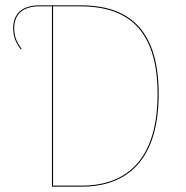

<svg xmlns="http://www.w3.org/2000/svg" viewBox="-20 -700 699 720"><path d="M280.7 -680.1H128.7C62.8 -680.1 29.3 -648.4 29.3 -593.9C29.3 -557.5 42.5 -536.3 57.5 -515.1L61 -517C45.3 -538.9 33.3 -559.1 33.3 -593.9C33.3 -646.1 64.7 -676.3 128.4 -676.3H174.9V0H287.4C426.1 0 575 -68.4 575 -348C575 -626.1 424.9 -680.1 280.7 -680.1ZM287.5 -3.9H179V-676.2H280.5C422.5 -676.2 570.9 -623.3 570.9 -348C570.9 -72.1 425.6 -3.9 287.5 -3.9Z"/></svg>

Font: Fira Sans Four
Style: Regular
Weight: 100
Designer: Carrois Corporate & Edenspiekermann AG
Foundry: Carrois Corporate GbR & Edenspiekermann AG
Version: Version 4.203;PS 004.203;hotconv 1.0.88;makeotf.lib2.5.64775